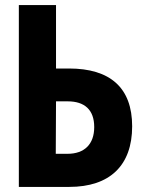

<svg xmlns="http://www.w3.org/2000/svg" viewBox="-20 -734 570 754"><path d="M54 0H252C411 0 499 -84 499 -238C499 -390 412 -465 251 -465H200V-714H54ZM199 -130 200 -336H246C312 -336 350 -303 350 -235C350 -168 312 -130 245 -130Z"/></svg>

Font: Noto Sans Mono Condensed ExtraBold
Style: Regular
Weight: 800
Width: 3
Designer: Monotype Design Team
Foundry: Monotype Imaging Inc.
Version: Version 2.014